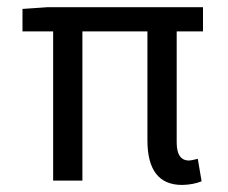

<svg xmlns="http://www.w3.org/2000/svg" viewBox="-20 -506 640 538"><path d="M128.9 0V-418H43V-481L112.8 -485.8H548.8V-418H475.1V-106.9Q475.1 -56.2 509.8 -56.2Q515.6 -56.2 534.2 -61L544.9 2Q521 11.7 490.2 12.2Q393.1 12.2 393.1 -112.8V-418H210.9V0Z"/></svg>

Font: SourceCodePro-Regular
Style: Regular
Weight: 400
Monospace: yes
Designer: Paul D. Hunt
Foundry: Adobe Systems Incorporated
Version: Version 1.009;PS 1.000;hotconv 1.0.70;makeotf.lib2.5.5900